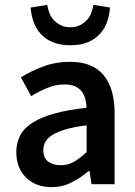

<svg xmlns="http://www.w3.org/2000/svg" viewBox="-20 -757 556 789"><path d="M192 12Q127 12 87 -27.5Q47 -67 47 -132Q47 -171 63.5 -201.5Q80 -232 115.5 -254Q151 -276 205.5 -291Q260 -306 336 -314Q335 -333 330.5 -350.5Q326 -368 315.5 -381.5Q305 -395 288 -402.5Q271 -410 246 -410Q210 -410 175.5 -396Q141 -382 108 -362L66 -439Q107 -465 158 -484Q209 -503 268 -503Q360 -503 405.5 -448.5Q451 -394 451 -291V0H356L348 -54H344Q311 -26 273.5 -7Q236 12 192 12ZM229 -78Q259 -78 283.5 -92Q308 -106 336 -132V-242Q286 -236 252 -226Q218 -216 197 -203.5Q176 -191 167 -175Q158 -159 158 -141Q158 -108 178 -93Q198 -78 229 -78ZM269 -571Q227 -571 197 -583.5Q167 -596 147.5 -617.5Q128 -639 118 -667Q108 -695 106 -726L174 -737Q177 -719 183.5 -702.5Q190 -686 202 -673.5Q214 -661 230.5 -653Q247 -645 269 -645Q291 -645 307.5 -653Q324 -661 336 -673.5Q348 -686 354.5 -702.5Q361 -719 364 -737L432 -726Q430 -695 420 -667Q410 -639 390.5 -617.5Q371 -596 341 -583.5Q311 -571 269 -571Z"/></svg>

Font: Processing Sans Pro Semibold
Style: Regular
Weight: 600
Designer: Paul D. Hunt
Foundry: Adobe Systems Incorporated
Version: Version 2.020;PS 2.000;hotconv 1.0.86;makeotf.lib2.5.63406